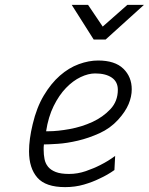

<svg xmlns="http://www.w3.org/2000/svg" viewBox="-20 -757 610 787"><path d="M263 -44Q298 -44 331.5 -55.5Q365 -67 392 -81Q424 -97 452 -118L449 -60Q421 -40 388 -25Q360 -11 324 -0.5Q288 10 247 10Q167 10 133 -29Q99 -68 99 -137Q99 -186 114 -248Q130 -316 159.5 -365.5Q189 -415 225.5 -447Q262 -479 303 -494Q344 -509 382 -509Q451 -509 485.5 -475.5Q520 -442 520 -391Q520 -361 507 -330Q494 -299 464 -266Q432 -231 388 -211Q344 -191 299.5 -180.5Q255 -170 217 -167.5Q179 -165 160 -165Q159 -159 159 -153.5Q159 -148 159 -142Q159 -123 162.5 -105Q166 -87 177 -73.5Q188 -60 208.5 -52Q229 -44 263 -44ZM179 -219Q216 -219 265.5 -228Q315 -237 358.5 -257Q402 -277 432.5 -309.5Q463 -342 463 -389Q463 -422 438 -439Q413 -456 370 -456Q342 -456 310.5 -441Q279 -426 250.5 -396.5Q222 -367 200 -322.5Q178 -278 169 -219ZM274 -737H341L401 -648L502 -737H570L413 -595H364Z"/></svg>

Font: Panefresco 250wt
Style: Italic
Weight: 300
Version: Version 1.000